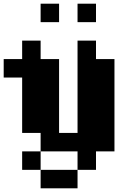

<svg xmlns="http://www.w3.org/2000/svg" viewBox="-20 -820 740 1040"><path d="M500 0H600V-500H500V-600H400V-100H300V-500H200V-600H100V-500H0V-400H100V-100H200V0H400V100H500ZM100 100H200V0H100ZM200 200H400V100H200ZM200 -700H300V-800H200ZM400 -700H500V-800H400Z"/></svg>

Font: FT88 Gothique
Style: Regular
Weight: 400
Designer: Ange Degheest & Oriane Charvieux
Foundry: Velvetyne Type Foundry
Version: Version 1.000;FEAKit 1.0